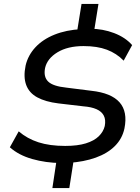

<svg xmlns="http://www.w3.org/2000/svg" viewBox="-20 -840 711 975"><path d="M246 115 268 -31 290 -12Q212 -13 143.5 -32.5Q75 -52 30 -92L75 -173Q118 -136 175 -117.5Q232 -99 311 -99Q374 -99 416 -112Q458 -125 481.5 -148Q505 -171 512 -200Q518 -232 507 -253Q496 -274 470 -285.5Q444 -297 404 -300L276 -315Q211 -323 169.5 -345.5Q128 -368 113 -408.5Q98 -449 110 -507Q122 -559 159.5 -599.5Q197 -640 256.5 -664Q316 -688 393 -692L371 -677L394 -820H480L457 -677L438 -694Q502 -694 559.5 -672Q617 -650 651 -611L608 -532Q572 -569 523 -587.5Q474 -606 404 -606Q324 -606 272 -574.5Q220 -543 209 -495Q200 -450 224.5 -426Q249 -402 317 -395L444 -379Q545 -368 587 -320.5Q629 -273 612 -188Q601 -136 563.5 -98.5Q526 -61 466 -39.5Q406 -18 329 -13L355 -32L332 115Z"/></svg>

Font: Nunito Sans 7pt SemiExpanded Medium
Style: Italic
Weight: 500
Width: 6
Italic angle: -9°
Designer: Vernon Adams
Foundry: Vernon Adams
Version: Version 3.101;gftools[0.9.27]